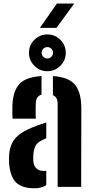

<svg xmlns="http://www.w3.org/2000/svg" viewBox="-20 -1026 514 1054"><path d="M30 -130.5Q29.5 -140 29.5 -153.2Q29.5 -166.5 30 -175.5Q33 -215 48 -243.8Q63 -272.5 95.5 -294.5Q128 -316.5 182.5 -336Q195.5 -341 208.2 -345.2Q221 -349.5 234 -353.5V-267.5Q229.5 -265.5 224.8 -263Q220 -260.5 214.5 -258Q183 -244.5 173.5 -222.2Q164 -200 163 -175Q162.5 -162.5 162.5 -156.5Q162.5 -150.5 163 -140Q165.5 -115 180.2 -101.2Q195 -87.5 221.5 -87.5Q229 -87.5 234 -89V-10Q209.5 7.5 168 7.5Q101 7.5 68.5 -24Q36 -55.5 30 -130.5ZM49 -374.5Q48 -384.5 47.8 -405.5Q47.5 -426.5 48 -446.5Q51 -525 85.8 -564Q120.5 -603 208 -608.5V-506.5Q193.5 -502 185.5 -491.2Q177.5 -480.5 176.5 -462Q176 -454.5 175.8 -435.2Q175.5 -416 175.8 -397.8Q176 -379.5 176.5 -374.5ZM296.5 0V-455.5Q296.5 -474 290.2 -486Q284 -498 270.5 -503.5V-608.5Q359.5 -602.5 393.2 -559.2Q427 -516 426.5 -426L425.5 0ZM239.5 -635Q198.5 -635 168.8 -664.8Q139 -694.5 139 -736Q139 -778 168.8 -807.5Q198.5 -837 239.5 -837Q281.5 -837 311.2 -807.5Q341 -778 341 -736Q341 -694.5 311.2 -664.8Q281.5 -635 239.5 -635ZM239.5 -705Q253 -705 262 -714.2Q271 -723.5 271 -736Q271 -749.5 262 -758.5Q253 -767.5 239.5 -767.5Q227 -767.5 217.8 -758.5Q208.5 -749.5 208.5 -736Q208.5 -723.5 217.8 -714.2Q227 -705 239.5 -705ZM199 -873 292.5 -1006.5H387.5L290 -873Z"/></svg>

Font: Big Shoulders Stencil Text Thin ExtraBold
Style: Regular
Weight: 800
Version: Version 2.001